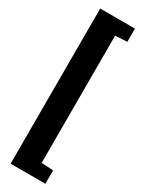

<svg xmlns="http://www.w3.org/2000/svg" viewBox="-233 -775 724 957"><g transform="rotate(30 128.5 -296.5)"><path d="M30 150V-743H230V-667L162 -663V69L230 73V150Z"/></g></svg>

Font: Saira UltraCondensed Black
Style: Regular
Weight: 900
Width: 1
Designer: Hector Gatti with collaboration of the Omnibus-Type team
Foundry: Omnibus-Type
Version: Version 1.101